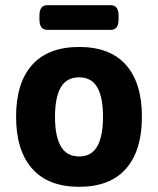

<svg xmlns="http://www.w3.org/2000/svg" viewBox="-20 -712 609 740"><path d="M285 8Q166 8 104 -62Q42 -132 42 -262Q42 -393 104 -462Q166 -531 285 -531Q404 -531 465.5 -461.8Q527 -392.5 527 -262Q527 -132 465.7 -62Q404.4 8 285 8ZM285 -109Q332.6 -109 354.8 -148Q377 -187 377 -262Q377 -337 354.8 -375.5Q332.6 -414 285 -414Q236.9 -414 214.4 -375.5Q192 -337 192 -261.6Q192 -187 214.4 -148Q236.9 -109 285 -109ZM162 -597Q132 -597 132 -637V-652Q132 -692 162 -692H407Q437 -692 437 -652V-637Q437 -597 407 -597Z"/></svg>

Font: Asap
Style: Regular
Weight: 400
Designer: Pablo Cosgaya
Foundry: Omnibus-Type
Version: Version 3.001